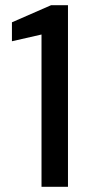

<svg xmlns="http://www.w3.org/2000/svg" viewBox="-20 -720 347 740"><path d="M140 0V-587L26 -561V-634L177 -700H242V0Z"/></svg>

Font: DM Sans 28pt Medium
Style: Regular
Weight: 500
Version: Version 4.004;gftools[0.9.30]